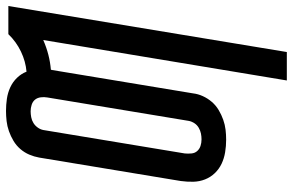

<svg xmlns="http://www.w3.org/2000/svg" viewBox="-192 -592 998 655"><g transform="rotate(-90 307.5 -264.0)"><path d="M361 215 499 -616Q474 -605 448.5 -598.5Q423 -592 398 -590Q398 -589 397.5 -588.5Q397 -588 397 -588L317 -105Q315 -88 307.5 -71.5Q300 -55 288 -41Q276 -27 260 -17.5Q244 -8 227 -2Q210 4 193 6Q176 8 159 8Q137 8 116 4.5Q95 1 77 -7.5Q59 -16 45 -30.5Q31 -45 23.5 -64Q16 -83 15.5 -104Q15 -125 18 -147L98 -630Q101 -647 108 -663.5Q115 -680 127 -694Q139 -708 155 -717.5Q171 -727 188 -733Q205 -739 222.5 -741Q240 -743 257 -743Q278 -743 298.5 -740Q319 -737 337.5 -728.5Q356 -720 370 -705.5Q384 -691 391 -673Q426 -676 459.5 -692Q493 -708 519 -735H615L458 215ZM160 -76Q170 -76 180 -78Q190 -80 199.5 -85.5Q209 -91 215 -100Q221 -109 223 -119L303 -602Q305 -613 303.5 -624.5Q302 -636 295.5 -644Q289 -652 278 -655.5Q267 -659 256 -659Q246 -659 235.5 -657Q225 -655 216 -649.5Q207 -644 200.5 -635Q194 -626 192 -616L112 -133Q111 -122 112 -110.5Q113 -99 120 -91Q127 -83 137.5 -79.5Q148 -76 160 -76Z"/></g></svg>

Font: Iosevka SS04 Md Ex Obl
Style: Regular
Weight: 500
Width: 7
Italic angle: -9°
Monospace: yes
Designer: Belleve Invis
Foundry: Belleve Invis
Version: Version 19.0.0; ttfautohint (v1.8.4)